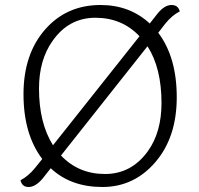

<svg xmlns="http://www.w3.org/2000/svg" viewBox="-20 -740 797 768"><path d="M224 -118Q294 -44 400 -44Q506 -44 572 -136Q626 -212 626 -328Q626 -468 570 -555ZM538 -595Q468 -669 361.5 -669Q255 -669 190 -576Q136 -500 136 -386Q136 -248 192 -159ZM613 -609Q687 -511 687 -351Q687 -191 601.5 -91.5Q516 8 389.5 8Q263 8 183 -67L149 -24Q121 8 94.5 8Q68 8 62 -19Q93 -35 120 -68L149 -104Q74 -203 74 -363Q74 -523 160 -621.5Q246 -720 382 -720Q499 -720 579 -646L612 -688Q639 -720 666 -720Q693 -720 699 -694Q669 -680 640 -644Z"/></svg>

Font: Laila Light
Style: Regular
Weight: 300
Designer: Hitesh Malaviya
Foundry: Indian Type Foundry
Version: Version 1.302;PS 1.0;hotconv 1.0.78;makeotf.lib2.5.61930; tt